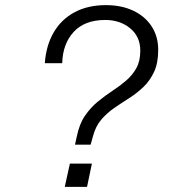

<svg xmlns="http://www.w3.org/2000/svg" viewBox="-20 -730 690 750"><path d="M273 -165 280 -197Q290 -246 312 -278Q334 -310 362 -333Q390 -356 419 -375Q448 -394 472.5 -415Q497 -436 512.5 -463.5Q528 -491 528 -532Q528 -587 488.5 -619.5Q449 -652 391 -652Q311 -652 268 -605.5Q225 -559 223 -483H155Q160 -552 189.5 -603Q219 -654 271 -682Q323 -710 394 -710Q454 -710 500 -688.5Q546 -667 572 -627.5Q598 -588 598 -535Q598 -484 582 -449.5Q566 -415 540.5 -390.5Q515 -366 485 -347Q455 -328 426 -308Q397 -288 375 -262Q353 -236 343 -197L334 -165ZM233 0 253 -91H339L320 0Z"/></svg>

Font: Azeret Mono Thin ExtraLight
Style: Italic
Weight: 250
Italic angle: -12°
Version: Version 1.002